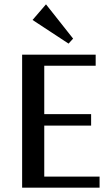

<svg xmlns="http://www.w3.org/2000/svg" viewBox="-20 -865 510 885"><path d="M439 -51V0H82V-613H421V-562H184V-339H400V-286H184V-51ZM296 -664 130 -773 192 -845 317 -687Z"/></svg>

Font: Arya
Style: Regular
Weight: 400
Designer: Eduardo Rodriguez Tunni, Modular Infotech
Foundry: Eduardo Rodriguez Tunni, Modular Infotech
Version: Version 1.002